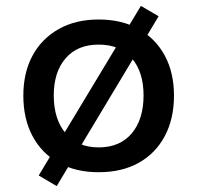

<svg xmlns="http://www.w3.org/2000/svg" viewBox="-20 -574 668 650"><path d="M314 9Q236 9 178.5 -23Q121 -55 90 -113.5Q59 -172 59 -250Q59 -328 90 -385.5Q121 -443 178.5 -475.5Q236 -508 314 -508Q393 -508 450 -475.5Q507 -443 538 -385.5Q569 -328 569 -250Q569 -172 538 -113.5Q507 -55 450 -23Q393 9 314 9ZM314 -75Q386 -75 426 -122.5Q466 -170 466 -251Q466 -330 426.5 -376.5Q387 -423 314 -423Q242 -423 202 -376.5Q162 -330 162 -251Q162 -170 202.5 -122.5Q243 -75 314 -75ZM172 56 111 20 457 -554 517 -519Z"/></svg>

Font: Nunito Sans 7pt SemiBold
Style: Regular
Weight: 600
Designer: Vernon Adams
Foundry: Vernon Adams
Version: Version 3.101;gftools[0.9.27]